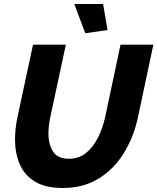

<svg xmlns="http://www.w3.org/2000/svg" viewBox="-20 -933 786 959"><path d="M293 6Q207 6 154.5 -26Q102 -58 78.5 -113Q55 -168 55 -236Q55 -289 67 -347L145 -710H309L231 -347Q222 -303 222 -266Q222 -212 245 -176Q268 -140 324 -140Q375 -140 411 -170Q447 -200 470 -247Q493 -294 505 -347L582 -710H746L669 -347Q648 -249 599 -169Q550 -89 473.5 -41.5Q397 6 293 6ZM351 -913H495L517 -783L406 -767Z"/></svg>

Font: Raleway ExtraBold
Style: Italic
Weight: 800
Italic angle: -12°
Designer: Matt McInerney, Pablo Impallari, Rodrigo Fuenzalida
Foundry: Matt McInerney, Pablo Impallari, Rodrigo Fuenzalida
Version: Version 4.026